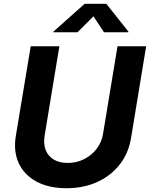

<svg xmlns="http://www.w3.org/2000/svg" viewBox="-20 -968 780 998"><path d="M325.7 10.3Q233.4 10.3 169.7 -24.2Q106 -58.6 77.6 -119.6Q49.3 -180.7 62 -259.8L139.6 -727.5H288.6L211.9 -262.7Q205.1 -219.7 217.5 -188Q230 -156.2 259.3 -138.7Q288.6 -121.1 331.5 -121.1Q378.9 -121.1 418 -141.1Q457 -161.1 482.9 -195.3Q508.8 -229.5 515.6 -272.5L590.8 -727.5H739.7L661.1 -250Q647.9 -170.9 601.8 -112.3Q555.7 -53.7 484.9 -21.7Q414.1 10.3 325.7 10.3ZM382.8 -800.3H256.8L257.8 -803.7L419.9 -948.2H532.7L647.5 -803.7L647 -800.3H520.5L465.8 -883.3Z"/></svg>

Font: Inter 16pt
Style: Bold Italic
Weight: 700
Italic angle: -9.3988°
Version: Version 4.001;git-66647c0bb